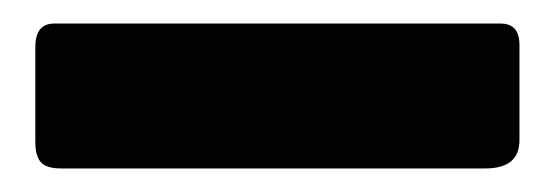

<svg xmlns="http://www.w3.org/2000/svg" viewBox="-20 -762 471 163"><path d="M421 -724V-643Q421 -619 392 -619H32Q19 -619 14.5 -624.5Q10 -630 10 -641V-722Q10 -742 26 -742H405Q421 -742 421 -724Z"/></svg>

Font: Libre Franklin Thin Black
Style: Regular
Weight: 900
Version: Version 3.000